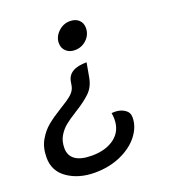

<svg xmlns="http://www.w3.org/2000/svg" viewBox="-140 -606 810 913"><g transform="rotate(-20 265.0 -150.0)"><path d="M379 -453Q379 -419 354 -395Q329 -371 294 -371Q267 -371 250 -387Q233 -403 233 -428Q233 -460 258.5 -484.5Q284 -509 318 -509Q346 -509 362.5 -493.5Q379 -478 379 -453ZM313 -226Q305 -181 277 -153.5Q249 -126 197 -94Q160 -71 138.5 -53.5Q117 -36 102 -10.5Q87 15 87 50Q87 88 115 108Q143 128 199 128Q270 128 314 94.5Q358 61 358 1Q358 -14 355 -30Q360 -31 369 -31Q399 -31 420.5 -17Q442 -3 442 23Q442 70 409 113Q376 156 317 182.5Q258 209 185 209Q104 209 48 170.5Q-8 132 -8 64Q-8 13 12.5 -23Q33 -59 61.5 -82.5Q90 -106 134 -133Q176 -158 196.5 -176Q217 -194 221 -218L224 -236Q234 -298 326 -298Z"/></g></svg>

Font: K2D
Style: Italic
Weight: 400
Italic angle: -10°
Designer: Katatrad Aksorn Co.,Ltd.
Foundry: Cadson Demak Co.,Ltd.
Version: Version 1.000; ttfautohint (v1.6)